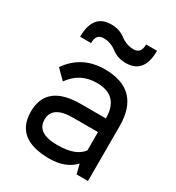

<svg xmlns="http://www.w3.org/2000/svg" viewBox="-166 -788 819 891"><g transform="rotate(30 244.0 -342.0)"><path d="M249 -488.3Q439.5 -488.3 439.5 -293V0H378.4L366.2 -48.8V-51.3Q317.9 0 231.9 0Q48.8 0 48.8 -146.5Q48.8 -293 231.9 -293H366.2Q366.2 -415 249 -415Q204.6 -415 169.7 -397.5Q134.8 -379.9 107.4 -341.8L58.6 -390.6Q127 -488.3 249 -488.3ZM231.9 -219.7Q122.1 -219.7 122.1 -146.5Q122.1 -73.2 231.9 -73.2Q332 -73.2 366.2 -122.1V-219.7ZM73.2 -561.5Q73.2 -683.6 170.9 -683.6Q214.8 -683.6 246.6 -659.2Q278.3 -634.8 317.4 -634.8Q356.4 -634.8 356.4 -683.6H415Q415 -561.5 317.4 -561.5Q273.4 -561.5 241.7 -585.9Q210 -610.4 170.9 -610.4Q131.8 -610.4 131.8 -561.5Z"/></g></svg>

Font: Sanitrixie
Style: Regular
Weight: 400
Designer: Jayvee D. Enaguas (Grand Chaos)
Version: Version 1.1 - 6/9/2013